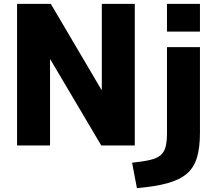

<svg xmlns="http://www.w3.org/2000/svg" viewBox="-20 -750 1119 990"><path d="M68 0V-730H242L503 -287H505V-730H675V0H502L240 -443H238V0ZM661 89Q719 83 754.5 74.5Q790 66 808.5 50Q827 34 834 6.5Q841 -21 841 -64V-507H1011V-64Q1011 11 995.5 62.5Q980 114 943.5 145.5Q907 177 844 194.5Q781 212 686 220ZM841 -587V-730H1011V-587Z"/></svg>

Font: M PLUS 1 ExtraBold
Style: Regular
Weight: 800
Designer: Coji Morishita
Foundry: UNDERFOREST DESIGN
Version: Version 1.001